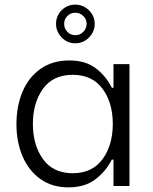

<svg xmlns="http://www.w3.org/2000/svg" viewBox="-20 -803 661 829"><path d="M51 -267Q51 -345 77.5 -407.5Q104 -470 155.5 -506Q207 -542 279 -542Q350 -542 394.5 -507.5Q439 -473 463 -424H470V-526H539V0H470V-114H463Q437 -63 391.5 -28.5Q346 6 275 6Q205 6 154.5 -30Q104 -66 77.5 -128Q51 -190 51 -267ZM122 -268Q122 -176 166 -115.5Q210 -55 294 -55Q378 -55 422.5 -115.5Q467 -176 467 -268Q467 -360 422.5 -420Q378 -480 294 -480Q209 -480 165.5 -419.5Q122 -359 122 -268ZM246 -759Q271 -783 305 -783Q339 -783 364 -758.5Q389 -734 389 -700Q389 -666 364 -641Q339 -616 305 -616Q271 -616 246.5 -641Q222 -666 222 -700Q222 -734 246 -759ZM257 -700Q257 -680 271 -665.5Q285 -651 305 -651Q325 -651 339.5 -665.5Q354 -680 354 -700Q354 -720 339.5 -734Q325 -748 305 -748Q285 -748 271 -734Q257 -720 257 -700Z"/></svg>

Font: Lopes Sans Light
Style: Regular
Weight: 300
Designer: Gabriel Lam, Diego Maldonado
Foundry: TypeRant, Foresti Design
Version: Version 4.000